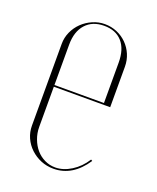

<svg xmlns="http://www.w3.org/2000/svg" viewBox="-103 -565 518 634"><g transform="rotate(20 156.0 -247.5)"><path d="M45 -391Q45 -413 54 -433Q63 -453 78.5 -468Q94 -483 114.5 -492Q135 -501 157 -501Q180 -501 200 -492.5Q220 -484 235 -469Q250 -454 258.5 -434Q267 -414 267 -391V-249H69V-108Q69 -86 76.5 -66Q84 -46 96.5 -31.5Q109 -17 126.5 -8.5Q144 0 164 0Q192 0 220 -17.5Q248 -35 267 -65L272 -62Q227 6 160 6Q136 6 115.5 -2.5Q95 -11 79 -26Q63 -41 54 -61Q45 -81 45 -104ZM243 -255V-397Q243 -444 220.5 -469.5Q198 -495 157 -495Q116 -495 92.5 -469Q69 -443 69 -397V-255Z"/></g></svg>

Font: Moniqa Thin Display
Style: Regular
Weight: 100
Designer: Rajesh Rajput
Foundry: Rajesh Rajput
Version: Version 1.000